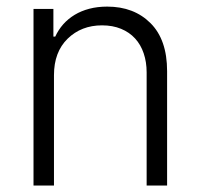

<svg xmlns="http://www.w3.org/2000/svg" viewBox="-20 -573 620 593"><path d="M83.5 0V-545.5H144.9V-459.9H150.6Q160.2 -480.8 175.2 -497.9Q190.3 -514.9 210.6 -527.2Q230.8 -539.4 256 -546Q281.2 -552.6 311.1 -552.6Q393.8 -552.6 445 -501.4Q496.1 -450.3 496.1 -353.3V0H432.9V-349.4Q432.9 -381.4 423.8 -408.2Q414.8 -435 397.2 -454.2Q379.6 -473.4 353.9 -484Q328.1 -494.7 295.1 -494.7Q231.2 -494.7 188.9 -453.5Q146.7 -412.3 146.7 -340.9V0Z"/></svg>

Font: Inter P Light
Style: Regular
Weight: 300
Designer: Rasmus Andersson
Foundry: rsms
Version: Version 3.018;git-588b23468